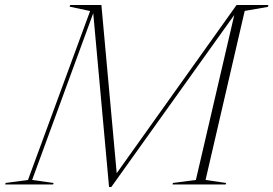

<svg xmlns="http://www.w3.org/2000/svg" viewBox="-78 -735 1089 765"><path d="M864.5 -715H991.5L989 -707.5L897 -691.5L741 -18L823 -6L821 0H609.5L611 -6L702.5 -18L855.5 -675.5L365.5 10H356.5L293.5 -682.5L50 -18L135.5 -6L133.5 0H-57.5L-55.5 -6L33.5 -18L281 -691L199.5 -708.5L201.5 -715H326L387 -45Z"/></svg>

Font: Newsreader 72pt ExtraLight
Style: Italic
Weight: 275
Italic angle: -17°
Designer: Hugues Gentile
Foundry: Production Type
Version: Version 1.003; ttfautohint (v1.8.3)